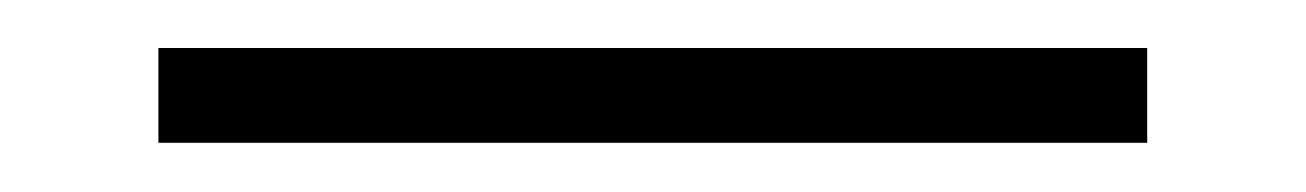

<svg xmlns="http://www.w3.org/2000/svg" viewBox="-20 -20 544 80"><path d="M46 39.5V0H458V39.5Z"/></svg>

Font: Encode Sans Semi Condensed ExLight
Style: Regular
Weight: 275
Width: 4
Designer: Multiple Designers
Foundry: Impallari Type
Version: Version 2.000